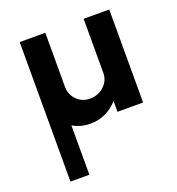

<svg xmlns="http://www.w3.org/2000/svg" viewBox="-135 -610 895 970"><g transform="rotate(-20 312.5 -125.0)"><path d="M422.4 -500H560.1V0H422.4V-57.6Q360.4 9.8 274.9 9.8Q222.7 9.8 180.2 -15.1V250H78.6V-500H216.3V-209Q216.3 -167.5 244.9 -138.7Q273.4 -109.9 314.9 -109.9Q359.9 -109.9 391.1 -138.7Q422.4 -167.5 422.4 -209Z"/></g></svg>

Font: Now Alt
Style: Bold
Weight: 700
Designer: Alfredo Marco Pradil
Foundry: Alfredo Marco Pradil
Version: Version 1.002;PS 001.002;hotconv 1.0.88;makeotf.lib2.5.64775